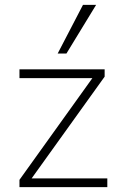

<svg xmlns="http://www.w3.org/2000/svg" viewBox="-20 -769 494 789"><path d="M60 0V-30L369 -461V-448H60V-484H410V-454L100 -22V-36H421V0ZM217 -549 321 -749H375L253 -549Z"/></svg>

Font: Nunito Sans 12pt ExtraLight
Style: Regular
Weight: 200
Designer: Vernon Adams
Foundry: Vernon Adams
Version: Version 3.101;gftools[0.9.27]